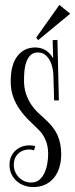

<svg xmlns="http://www.w3.org/2000/svg" viewBox="-20 -757 301 769"><path d="M215.8 -355H196.8L193.8 -457Q193.4 -470.7 189.9 -486.6Q186.5 -502.4 179 -515.9Q171.4 -529.3 159.9 -538.1Q148.4 -546.9 131.8 -546.9Q112.8 -546.9 101.8 -535.6Q90.8 -524.4 85 -507.3Q79.1 -490.2 77.6 -470.5Q76.2 -450.7 76.2 -434.1Q76.2 -404.3 84.2 -381.1Q92.3 -357.9 104.2 -339.6Q116.2 -321.3 130.1 -307.9Q144 -294.4 155.8 -284.2Q174.8 -267.6 188.2 -251Q201.7 -234.4 209.7 -216.8Q217.8 -199.2 221.4 -179.9Q225.1 -160.6 225.1 -139.2Q225.1 -109.9 217.5 -85.7Q210 -61.5 195.6 -44.2Q181.2 -26.9 160.4 -17.3Q139.6 -7.8 112.8 -7.8Q93.3 -7.8 76.2 -14.2Q59.1 -20.5 46.1 -32.2Q33.2 -43.9 25.6 -60.3Q18.1 -76.7 18.1 -97.2Q18.1 -114.3 24.2 -128.7Q30.3 -143.1 41.3 -153.3Q52.2 -163.6 66.7 -169.2Q81.1 -174.8 98.1 -174.8Q109.9 -174.8 121.1 -171.9L116.2 -154.8Q111.3 -156.7 106.4 -157.5Q101.6 -158.2 97.2 -158.2Q69.8 -158.2 52.5 -141.1Q35.2 -124 35.2 -97.2Q35.2 -82.5 40.5 -69.6Q45.9 -56.6 55.4 -46.9Q64.9 -37.1 77.6 -31.5Q90.3 -25.9 105 -25.9Q125 -25.9 138.2 -37.4Q151.4 -48.8 158.9 -66.2Q166.5 -83.5 169.7 -103.3Q172.9 -123 172.9 -140.1Q172.9 -172.4 162.4 -196.5Q151.9 -220.7 136.2 -235.8Q116.7 -254.9 96.4 -274.7Q76.2 -294.4 59.8 -317.4Q43.5 -340.3 33.2 -368.2Q22.9 -396 22.9 -431.2Q22.9 -498 49.8 -532.5Q76.7 -566.9 121.1 -566.9Q145 -566.9 163.3 -555.4Q181.6 -543.9 192.9 -522.9L190.9 -596.2L210 -597.2ZM217.8 -737.3 261.2 -702.1 132.8 -596.2 125 -606.4Z"/></svg>

Font: Bigelow Rules
Style: Regular
Weight: 400
Designer: Astigmatic (AOETI)
Foundry: Astigmatic (AOETI)
Version: Version 1.001